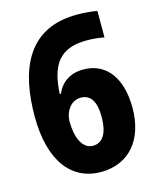

<svg xmlns="http://www.w3.org/2000/svg" viewBox="-111 -801 730 889"><g transform="rotate(-15 254.5 -356.5)"><path d="M32 -318C32 -100 125 10 263 10C399 10 480 -88 480 -240C480 -383 415 -470 305 -470C243 -470 199 -440 176 -388H171C178 -529 227 -596 356 -596C385 -596 413 -593 439 -588V-715C411 -720 373 -723 343 -723C93 -723 32 -521 32 -318ZM258 -117C208 -117 182 -177 182 -252C182 -302 213 -347 260 -347C308 -347 331 -308 331 -238C331 -152 302 -117 258 -117Z"/></g></svg>

Font: Noto Sans Sinhala UI Condensed ExtraBold
Style: Regular
Weight: 800
Width: 3
Designer: Jelle Bosma - Monotype Design Team
Foundry: Monotype Imaging Inc.
Version: Version 2.006